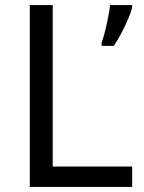

<svg xmlns="http://www.w3.org/2000/svg" viewBox="-20 -734 564 754"><path d="M97 0V-714H187V-80H499V0ZM499 -705Q495 -687 483.5 -660Q472 -633 457 -604.5Q442 -576 427 -554H379V-566Q386 -585 392.5 -611.5Q399 -638 404.5 -665.5Q410 -693 412 -714H499Z"/></svg>

Font: Noto Sans Modi
Style: Regular
Weight: 400
Designer: Monotype Design Team
Foundry: Monotype Imaging Inc.
Version: Version 2.003; ttfautohint (v1.8.4.7-5d5b)